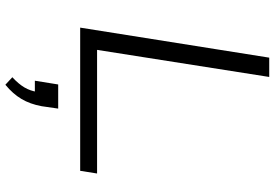

<svg xmlns="http://www.w3.org/2000/svg" viewBox="-174 -571 1024 716"><g transform="rotate(90 338.0 -213.0)"><path d="M83 0 195 -705H267L166 -63H627L617 0ZM296 279 268 253Q293 230 306 208Q319 186 323 159L337 169H281L295 82H385L376 144Q368 187 349 219Q330 251 296 279Z"/></g></svg>

Font: Nunito Sans 10pt Expanded Light
Style: Italic
Weight: 300
Width: 7
Italic angle: -9°
Designer: Vernon Adams
Foundry: Vernon Adams
Version: Version 3.101;gftools[0.9.27]